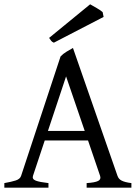

<svg xmlns="http://www.w3.org/2000/svg" viewBox="-20 -864 635 884"><path d="M370.1 -261.2 284.2 -512.2 200.7 -261.2ZM186 -217.3 131.8 -54.2Q127 -39.1 145 -32.2Q163.1 -25.4 203.1 -21V0H0V-21Q33.2 -26.9 52.7 -33.2Q72.3 -39.6 77.1 -54.2L258.8 -604Q270 -616.2 286.6 -626.2Q303.2 -636.2 315.9 -643.1L521 -54.2Q523.4 -47.4 527.8 -42Q532.2 -36.6 539.6 -32.7Q546.9 -28.8 558.1 -25.9Q569.3 -22.9 585 -21V0H378.9V-21Q417 -23.4 431.6 -30.8Q446.3 -38.1 440.9 -54.2L385.3 -217.3ZM228 -667.5Q219.7 -670.9 216.1 -675.5Q212.4 -680.2 206.1 -689.5L395 -844.2Q399.9 -841.3 408.2 -836.7Q416.5 -832 425.3 -826.9Q434.1 -821.8 441.4 -816.9Q448.7 -812 452.6 -808.1L457 -786.1Z"/></svg>

Font: Gentium Unicode
Style: Regular
Weight: 400
Version: Version 1.009